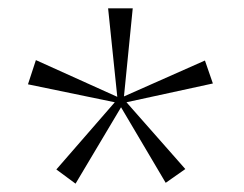

<svg xmlns="http://www.w3.org/2000/svg" viewBox="-20 -546 584 460"><path d="M161 -106 115 -140 255 -301 47 -344 66 -402 261 -314 239 -526H298L277 -315L471 -401L490 -346L283 -301L424 -141L377 -108L270 -289Z"/></svg>

Font: Alumni Sans Light
Style: Regular
Weight: 300
Version: Version 1.018